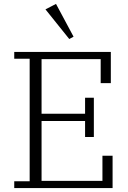

<svg xmlns="http://www.w3.org/2000/svg" viewBox="-20 -964 657 984"><path d="M53 -35H132V-663H53V-698H548V-538H496V-661H193V-381H416V-463H461V-262H416V-344H193V-37H505V-166H557V0H53ZM213 -916 267 -944 357 -776 335 -764Z"/></svg>

Font: IBM Plex Serif Light
Style: Regular
Weight: 300
Designer: Mike Abbink, Paul van der Laan, Pieter van Rosmalen
Foundry: Bold Monday
Version: Version 3.001